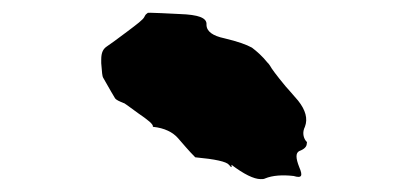

<svg xmlns="http://www.w3.org/2000/svg" viewBox="-20 -730 640 301"><path d="M261.7 -708C239.3 -709 223.6 -710 215.8 -710C211.9 -710 210.9 -710 210.9 -709C209 -708 208 -707 206.1 -703.1C204.1 -699.2 195.3 -692.4 179.7 -680.7C164.1 -668.9 153.3 -661.1 147.5 -657.2C141.6 -653.3 138.7 -647.5 138.7 -636.7V-630.9C139.6 -617.2 140.6 -609.4 141.6 -608.4C152.3 -589.8 158.2 -579.1 160.2 -576.2C162.1 -573.2 167 -571.3 173.8 -568.4C173.8 -569.3 181.6 -563.5 196.3 -552.7C211.9 -542 220.7 -535.2 219.7 -531.2C238.3 -529.3 251 -522.5 258.8 -513.7C266.6 -504.9 275.4 -494.1 286.1 -483.4C317.4 -480.5 335 -476.6 338.9 -471.7C342.8 -466.8 343.8 -466.8 342.8 -471.7C362.3 -457 377.9 -449.2 388.7 -449.2C391.6 -449.2 393.6 -449.2 395.5 -450.2C407.2 -455.1 422.9 -456.1 440.4 -454.1C453.1 -450.2 455.1 -454.1 449.2 -467.8C443.4 -482.4 443.4 -490.2 449.2 -493.2C457 -496.1 460.9 -500 460.9 -504.9C461.9 -506.8 460.9 -507.8 459 -509.8C455.1 -515.6 454.1 -523.4 458 -531.2C462.9 -543.9 459 -557.6 447.3 -572.3C434.6 -586.9 428.7 -593.8 427.7 -594.7C413.1 -612.3 405.3 -623 403.3 -627C401.4 -629.9 400.4 -630.9 399.4 -631.8C391.6 -641.6 382.8 -649.4 375 -655.3C366.2 -660.2 352.5 -665 332 -669.9C313.5 -673.8 303.7 -680.7 303.7 -691.4C304.7 -702.1 291 -707 261.7 -708Z"/></svg>

Font: Hermetico
Style: Regular
Weight: 400
Version: Version 1.0